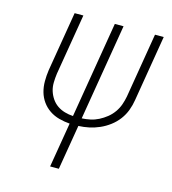

<svg xmlns="http://www.w3.org/2000/svg" viewBox="-109 -825 819 914"><g transform="rotate(15 300.0 -367.5)"><path d="M222 0 259 -221Q232 -223 206 -230Q180 -237 158.5 -251.5Q137 -266 122 -287Q107 -308 100 -333Q93 -358 93 -385.5Q93 -413 97 -441L146 -735H189L139 -435Q136 -413 135.5 -391Q135 -369 141 -349.5Q147 -330 158.5 -313Q170 -296 186.5 -284.5Q203 -273 223.5 -267Q244 -261 265 -260L344 -735H387L308 -260Q329 -261 350 -265.5Q371 -270 390.5 -280Q410 -290 427.5 -304Q445 -318 458 -336.5Q471 -355 478 -375Q485 -395 489 -416L542 -735H585L531 -410Q527 -384 517.5 -358.5Q508 -333 491.5 -311Q475 -289 452.5 -272Q430 -255 405 -244Q380 -233 354 -227.5Q328 -222 302 -221L265 0Z"/></g></svg>

Font: Iosevka SS04 XLt Ex
Style: Italic
Weight: 200
Width: 7
Italic angle: -9°
Monospace: yes
Designer: Belleve Invis
Foundry: Belleve Invis
Version: Version 19.0.0; ttfautohint (v1.8.4)